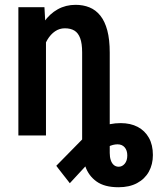

<svg xmlns="http://www.w3.org/2000/svg" viewBox="-20 -558 672 791"><path d="M318.4 -114.7Q318.4 -114.7 329.8 -114.7Q341.3 -114.7 358.4 -114.7Q375.5 -114.7 392.3 -114.7Q409.2 -114.7 420.7 -114.7Q432.1 -114.7 432.1 -114.7Q432.1 -114.7 432.1 -98.1Q432.1 -81.5 432.1 -56.2Q432.1 -30.8 432.1 -3.9Q432.1 22.9 432.1 43.9Q432.1 64.9 432.1 72.3Q432.1 88.9 436.3 101.6Q440.4 114.3 448.7 121.6Q457 128.9 469.2 128.9Q483.4 128.9 493.9 116.5Q504.4 104 504.4 82.5Q504.4 61.5 493.7 49.1Q482.9 36.6 464.4 36.6Q445.8 36.6 426.5 46.1Q407.2 55.7 386.2 74Q365.2 92.3 340.3 118.2L267.6 196.8Q267.6 196.8 259.3 186Q251 175.3 239.7 161.1Q228.5 147 220.2 136Q211.9 125 211.9 125L323.7 11.2Q358.9 -18.1 395.8 -34.4Q432.6 -50.8 477.1 -50.8Q517.6 -50.8 547.4 -35.2Q577.1 -19.5 593.5 9.8Q609.9 39.1 609.9 80.6Q609.9 119.1 593.3 149.2Q576.7 179.2 544.9 196.3Q513.2 213.4 468.3 213.4Q410.6 213.4 377.7 189.7Q344.7 166 331.5 127.2Q318.4 88.4 318.4 43.5Q318.4 43.5 318.4 27.6Q318.4 11.7 318.4 -11.7Q318.4 -35.2 318.4 -59.1Q318.4 -83 318.4 -98.9Q318.4 -114.7 318.4 -114.7ZM169.4 -415.5V0H55.7V-528.3H163.1ZM148.9 -283.2H112.8Q112.3 -340.3 125 -387.2Q137.7 -434.1 161.4 -467.8Q185.1 -501.5 218 -519.8Q251 -538.1 291.5 -538.1Q322.8 -538.1 348.6 -527.6Q374.5 -517.1 393.3 -493.7Q412.1 -470.2 422.1 -432.6Q432.1 -395 432.1 -340.8V0H318.4V-341.8Q318.4 -378.9 310.3 -400.6Q302.2 -422.4 286.6 -431.9Q271 -441.4 247.1 -441.4Q225.1 -441.4 206.8 -429Q188.5 -416.5 175.5 -394.8Q162.6 -373 155.8 -344.5Q148.9 -315.9 148.9 -283.2Z"/></svg>

Font: Roboto Condensed Medium
Style: Regular
Weight: 500
Designer: Christian Robertson
Foundry: Google
Version: Version 3.0